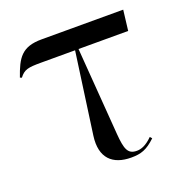

<svg xmlns="http://www.w3.org/2000/svg" viewBox="-103 -632 713 734"><g transform="rotate(-20 253.5 -265.0)"><path d="M310 6C350 6 374 -2 410 -36L403 -44C376 -17 355 -11 339 -11C302 -11 294 -35 289 -97L262 -453H464L474 -536H142C61 -536 39 -499 14 -427L21 -424C41 -450 56 -453 111 -453H248L202 -122C190 -34 235 6 310 6Z"/></g></svg>

Font: Noto Serif Display
Style: Regular
Weight: 400
Designer: Monotype Design Team
Foundry: Monotype Imaging Inc.
Version: Version 2.009